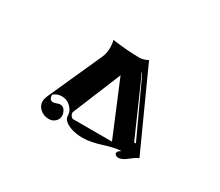

<svg xmlns="http://www.w3.org/2000/svg" viewBox="-73 -630 742 649"><g transform="rotate(30 298.0 -306.0)"><path d="M110.4 -176.8Q110.4 -186.5 116.9 -201.4L210.2 -408.7Q218 -426.3 218 -448Q218 -462.6 214.1 -476.1Q273.9 -467.8 320.3 -467.8Q328.1 -467.8 337.4 -470.6Q346.7 -473.4 352.5 -477.3L490.2 -173.8Q482.4 -170.7 473.4 -164.3Q464.4 -158 457.9 -152.6Q451.4 -147.2 443 -143.1Q434.6 -138.9 426.8 -138.9Q421.1 -138.9 417 -142Q412.8 -145 412.8 -149.4Q412.8 -153.8 416 -157Q419.2 -160.2 425.8 -164.1Q412.6 -164.1 394.5 -159.8Q376.5 -155.5 361.1 -150.5Q345.7 -145.5 325.8 -141.2Q305.9 -137 289.3 -137Q267.6 -137 249 -142.2Q230.5 -147.5 219.7 -156.4Q209 -165.3 209 -175.8Q209 -195.1 194.3 -209.5Q179.7 -223.9 159.2 -223.9Q141.1 -223.9 127.2 -212.2Q127.2 -191.4 142.3 -191.2Q147.5 -191.2 155.2 -194.2Q162.8 -197.3 168 -197.3Q179.4 -197.3 185.9 -187.3Q192.4 -177.2 192.4 -166.3Q192.4 -153.3 182.4 -144.2Q172.4 -135 158.2 -135Q138.4 -135 124.4 -147.2Q110.4 -159.4 110.4 -176.8ZM217 -195.3Q217 -182.1 228.5 -175.8H381.8L294.9 -384.5ZM351.3 -428.2 362.1 -406.2 448.2 -210.7H455.1L364.3 -406.7L353.3 -428.2Z"/></g></svg>

Font: AgreloyInT3
Style: Medium
Weight: 400
Designer: gluk
Foundry: gluk
Version: Version 0.27